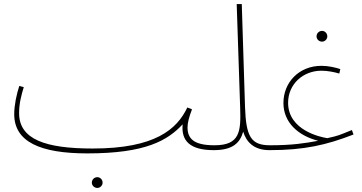

<svg xmlns="http://www.w3.org/2000/svg" viewBox="-20 -734 1780 945"><path d="M410 21C698 21 805 -43 879 -122C871 -41 915 5 1032 5C1040 5 1046 -2 1046 -8C1046 -14 1043 -19 1035 -19C932 -19 903 -53 903 -107C903 -129 910 -157 925 -196L902 -205C851 -98 744 -3 436 -3C204 -3 74 -48 74 -177C74 -225 85 -266 97 -305L75 -311C61 -269 50 -215 50 -172C50 -36 178 21 410 21ZM459 191C473 191 485 179 485 165C485 150 473 138 459 138C444 138 432 150 432 165C432 179 444 191 459 191Z M1032 5C1125 5 1161 -30 1177 -86C1192 -36 1229 5 1306 5C1314 5 1320 -2 1320 -8C1320 -14 1317 -19 1309 -19C1215 -19 1191 -62 1186 -207L1170 -714H1145L1162 -205C1166 -88 1162 -19 1036 -19Z M1565 -529C1579 -529 1591 -541 1591 -555C1591 -570 1579 -582 1565 -582C1550 -582 1538 -570 1538 -555C1538 -541 1550 -529 1565 -529ZM1306 5C1477 5 1586 -20 1720 -72L1712 -94C1645 -67 1649 -67 1591 -54C1557 -59 1398 -93 1398 -228C1398 -321 1473 -386 1562 -386C1593 -386 1626 -379 1650 -372L1655 -394C1630 -402 1597 -410 1562 -410C1452 -410 1375 -329 1375 -227C1375 -131 1448 -66 1546 -41C1481 -29 1418 -19 1310 -19Z"/></svg>

Font: Noto Sans Arabic UI Th
Style: Regular
Weight: 100
Designer: Monotype Design Team, Nadine Chahine and Nizar Qandah
Foundry: Monotype Imaging Inc.
Version: Version 2.010